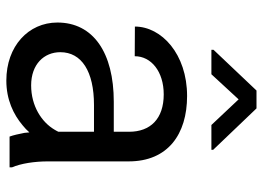

<svg xmlns="http://www.w3.org/2000/svg" viewBox="-128 -661 798 582"><g transform="rotate(90 271.0 -370.0)"><path d="M382.8 -44.9C386.2 -27.8 389.6 -11.7 394 0H487.3V-7.3C475.6 -34.2 469.2 -75.7 469.2 -116.2V-361.3C469.2 -480 386.7 -538.1 271 -538.1C143.6 -538.1 60.5 -460.4 60.5 -379.9L150.4 -379.4C150.4 -429.2 196.8 -467.3 266.1 -467.3C340.3 -467.3 379.4 -426.8 379.4 -362.3V-315.9H288.6C139.2 -315.9 48.3 -253.4 48.3 -145C48.3 -57.1 120.1 9.8 224.1 9.8C282.2 9.8 326.7 -11.7 359.9 -39.6C367.7 -45.9 375 -52.7 381.3 -60.1C381.8 -55.2 382.3 -50.3 382.8 -44.9ZM373 -136.2C350.1 -97.2 301.3 -65.4 238.8 -65.4C174.8 -65.4 138.2 -104.5 138.2 -153.8C138.2 -218.3 196.3 -255.9 298.3 -255.9H379.4V-147.9C377.4 -144 375.5 -140.1 373 -136.2ZM308.6 -748.5H254.4L130.9 -618.2V-611.8H205.1L281.2 -694.3L358.9 -611.8H434.1V-617.2Z"/></g></svg>

Font: Bert Sans
Style: Regular
Weight: 400
Designer: Christian Robertson (Google), Cristiano Sobral
Foundry: Google, Cristiano Sobral
Version: Version 3.101